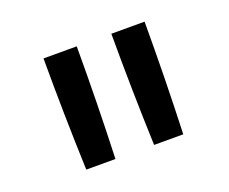

<svg xmlns="http://www.w3.org/2000/svg" viewBox="-67 -873 634 532"><g transform="rotate(-20 250.0 -607.0)"><path d="M107 -442Q104 -524 102.5 -606.5Q101 -689 101 -772H199Q199 -689 197.5 -606.5Q196 -524 193 -442ZM307 -442Q304 -524 302.5 -606.5Q301 -689 301 -772H399Q399 -689 397.5 -606.5Q396 -524 393 -442Z"/></g></svg>

Font: Iosevka Medium
Style: Regular
Weight: 500
Monospace: yes
Designer: Belleve Invis
Foundry: Belleve Invis
Version: Version 32.5.0; ttfautohint (v1.8.4)